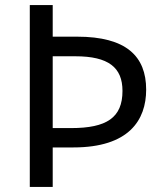

<svg xmlns="http://www.w3.org/2000/svg" viewBox="-20 -734 645 754"><path d="M554 -382C554 -513 476 -590 283 -590H187V-714H97V0H187V-155H268C486 -155 554 -262 554 -382ZM259 -231H187V-513H276C406 -513 461 -469 461 -377C461 -272 399 -231 259 -231Z"/></svg>

Font: Noto Sans Syriac Western
Style: Regular
Weight: 400
Designer: Patrick Giasson and the Monotype Design Team
Foundry: Monotype Imaging Inc.
Version: Version 3.000